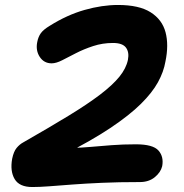

<svg xmlns="http://www.w3.org/2000/svg" viewBox="-20 -733 740 773"><path d="M110 20Q58 20 39 -12Q20 -44 29 -94Q35 -123 47 -137.5Q59 -152 74 -160Q179 -220 256 -267Q333 -314 383.5 -352.5Q434 -391 461 -424.5Q488 -458 495 -492Q501 -523 487 -541.5Q473 -560 435 -560Q393 -560 355 -547.5Q317 -535 286 -519Q255 -503 230.5 -490.5Q206 -478 188 -478Q157 -478 140 -504Q123 -530 130 -564Q134 -585 144.5 -599.5Q155 -614 180 -629Q250 -673 320.5 -693Q391 -713 455 -713Q540 -713 586.5 -683.5Q633 -654 646.5 -603Q660 -552 646 -485Q639 -444 616 -402Q593 -360 547 -314.5Q501 -269 424 -217.5Q347 -166 230 -107L206 -148Q223 -143 240.5 -140.5Q258 -138 276 -138Q305 -138 344 -141.5Q383 -145 429 -148.5Q475 -152 527 -152Q596 -152 618 -127Q640 -102 633 -64Q627 -39 603 -19.5Q579 0 543 0Q458 0 390.5 3Q323 6 270.5 10Q218 14 178.5 17Q139 20 110 20Z"/></svg>

Font: Shantell Sans Light
Style: Bold Italic
Weight: 700
Italic angle: -11°
Version: Version 1.011;[c5ecc13dd]